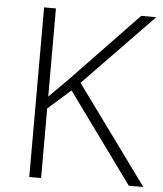

<svg xmlns="http://www.w3.org/2000/svg" viewBox="-52 -760 684 805"><g transform="rotate(5 290.5 -357.0)"><path d="M581.1 0H520L246.1 -377L150.9 -293V0H101.1V-713.9H150.9V-342.8L230 -421.9L509.8 -713.9H573.2L280.8 -412.1Z"/></g></svg>

Font: Zoram GWebM Light
Style: Regular
Weight: 300
Foundry: Ascender Corporation
Version: Version 1.000